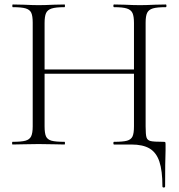

<svg xmlns="http://www.w3.org/2000/svg" viewBox="-20 -645 798 857"><path d="M720 -613Q681 -613 662.5 -607.5Q644 -602 637 -588Q630 -574 630 -544V-81Q630 -44 634 -31.5Q638 -19 652 -15.5Q666 -12 709 -12Q716 -12 717.5 -10.5Q719 -9 719 0V26Q717 74 717 187Q717 192 711 192Q705 192 705 187Q705 117 691.5 76.5Q678 36 648 18Q618 0 566 0H489Q486 0 486 -6Q486 -12 489 -12Q529 -12 547 -17Q565 -22 571.5 -36Q578 -50 578 -81V-316H179V-81Q179 -50 185.5 -36Q192 -22 210 -17Q228 -12 268 -12Q270 -12 270 -6Q270 0 268 0Q238 0 220 -1L152 -2L86 -1Q68 0 36 0Q34 0 34 -6Q34 -12 36 -12Q75 -12 93.5 -17Q112 -22 119 -36.5Q126 -51 126 -81V-544Q126 -574 119.5 -588Q113 -602 94.5 -607.5Q76 -613 37 -613Q35 -613 35 -619Q35 -625 37 -625L86 -624Q128 -622 152 -622Q179 -622 221 -624L268 -625Q270 -625 270 -619Q270 -613 268 -613Q229 -613 210.5 -607Q192 -601 185.5 -586.5Q179 -572 179 -542V-335H578V-542Q578 -572 571.5 -586.5Q565 -601 546.5 -607Q528 -613 489 -613Q486 -613 486 -619Q486 -625 489 -625L536 -624Q578 -622 605 -622Q630 -622 672 -624L720 -625Q723 -625 723 -619Q723 -613 720 -613Z"/></svg>

Font: Cormorant Infant Light
Style: Regular
Weight: 300
Designer: Christian Thalmann (Catharsis Fonts)
Version: Version 3.000